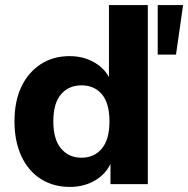

<svg xmlns="http://www.w3.org/2000/svg" viewBox="-20 -725 741 756"><path d="M255 11Q190 11 140.5 -20.5Q91 -52 64 -110.5Q37 -169 37 -247Q37 -326 64 -383Q91 -440 140 -472Q189 -504 254 -504Q312 -504 356 -476.5Q400 -449 417 -404H409V-705H562V0H415V-97H422Q405 -47 360 -18Q315 11 255 11ZM301 -104Q351 -104 381 -140Q411 -176 411 -247Q411 -319 381 -354Q351 -389 301 -389Q251 -389 220.5 -354Q190 -319 190 -247Q190 -176 220.5 -140Q251 -104 301 -104ZM601 -510V-705H701L673 -510Z"/></svg>

Font: Nunito Sans 11pt ExtraBold
Style: Regular
Weight: 800
Version: Version 3.101;gftools[0.9.27]